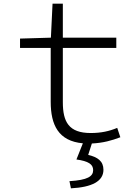

<svg xmlns="http://www.w3.org/2000/svg" viewBox="-20 -767 740 1045"><path d="M460 76 480 14C541 11 588 -2 635 -20L618 -71C575 -53 530 -43 474 -43C354 -43 322 -104 322 -211V-506H613V-562H322V-747H266L257 -562L89 -557V-506H256V-213C256 -87 298 1 431 13L396 101C461 110 487 127 487 159C487 193 457 213 358 219L366 258C480 252 543 220 543 157C543 110 511 88 460 76Z"/></svg>

Font: Kawkab Mono Light
Style: Regular
Weight: 300
Monospace: yes
Designer: Abdullah Arif
Foundry: Abdullah Arif
Version: Version 1.000;PS 000.500;hotconv 1.0.88;makeotf.lib2.5.64775